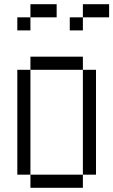

<svg xmlns="http://www.w3.org/2000/svg" viewBox="-20 -895 540 915"><path d="M250 -812.5V-875H125V-812.5H62.5V-750H125V-812.5ZM500 -812.5V-875H375V-812.5H312.5V-750H375V-812.5ZM125 -62.5V0H375V-62.5ZM125 -62.5Q125 -62.5 125 -562.5H62.5Q62.5 -562.5 62.5 -62.5ZM375 -62.5H437.5Q437.5 -62.5 437.5 -562.5H375Q375 -562.5 375 -62.5ZM125 -562.5H375V-625H125Z"/></svg>

Font: Unifont
Style: Regular
Weight: 500
Version: Version 15.1.04